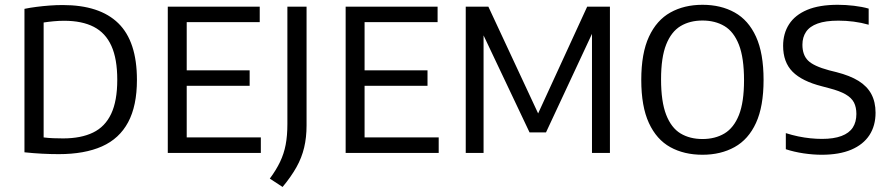

<svg xmlns="http://www.w3.org/2000/svg" viewBox="-20 -622 3614 781"><path d="M219 5Q186 5 151.5 3.2Q117 1.5 79.5 -2.5V-586Q103.5 -591 129.5 -594.2Q155.5 -597.5 182.2 -599.5Q209 -601.5 235 -601.5Q385.5 -601.5 461.2 -527.5Q537 -453.5 537 -297Q537 -191.5 501.2 -124.8Q465.5 -58 394.8 -26.5Q324 5 219 5ZM236.5 -59Q309.5 -59 358.5 -82.8Q407.5 -106.5 432.2 -159Q457 -211.5 457 -297.5Q457 -382.5 433.2 -435.2Q409.5 -488 361.5 -512.8Q313.5 -537.5 241 -537.5Q220 -537.5 198.5 -535.5Q177 -533.5 157.5 -530.5V-63Q177.5 -60.5 196.8 -59.8Q216 -59 236.5 -59Z M662.5 0V-595H1036.5V-532H739.5V-63H1041V0ZM716 -273V-336H995.5V-273Z M1129.5 138.5 1077.5 104.5Q1103.5 69.5 1119.2 36.5Q1135 3.5 1142 -33.2Q1149 -70 1149 -117.5V-595H1227V-112Q1227 -63 1217.2 -21.8Q1207.5 19.5 1185.8 58.2Q1164 97 1129.5 138.5Z M1386 0V-595H1760V-532H1463V-63H1764.5V0ZM1439.5 -273V-336H1719V-273Z M1874.5 0V-595H1966.5L2176 -145.5H2162L2368.5 -595H2461V0H2388V-526H2407.5L2201 -83.5H2134L1924.5 -525.5H1947V0Z M2837.5 7.5Q2762.5 7.5 2706.5 -23.5Q2650.5 -54.5 2619.5 -121.8Q2588.5 -189 2588.5 -297Q2588.5 -405.5 2619.8 -472.8Q2651 -540 2707 -571.2Q2763 -602.5 2837.5 -602.5Q2912.5 -602.5 2968.5 -571.2Q3024.5 -540 3055.2 -472.8Q3086 -405.5 3086 -297Q3086 -189 3055.2 -122Q3024.5 -55 2968.2 -23.8Q2912 7.5 2837.5 7.5ZM2837.5 -56.5Q2889 -56.5 2927 -79.2Q2965 -102 2985.8 -154.2Q3006.5 -206.5 3006.5 -295.5Q3006.5 -386.5 2985.8 -439.8Q2965 -493 2927 -515.8Q2889 -538.5 2837.5 -538.5Q2786 -538.5 2748.2 -515.8Q2710.5 -493 2689.8 -440.8Q2669 -388.5 2669 -299.5Q2669 -208.5 2689.8 -155.2Q2710.5 -102 2748.2 -79.2Q2786 -56.5 2837.5 -56.5Z M3322.5 7.5Q3287.5 7.5 3248.8 1.8Q3210 -4 3176.5 -15V-80.5Q3201.5 -72.5 3226.8 -67.2Q3252 -62 3276.5 -59.5Q3301 -57 3323.5 -57Q3371.5 -57 3402.8 -68.8Q3434 -80.5 3448.8 -103Q3463.5 -125.5 3463.5 -158.5Q3463.5 -185.5 3453.8 -204.8Q3444 -224 3420 -238Q3396 -252 3353.5 -263L3323.5 -271Q3242.5 -291.5 3204 -330.2Q3165.5 -369 3165.5 -435.5Q3165.5 -486 3189.8 -523.5Q3214 -561 3263.2 -581.8Q3312.5 -602.5 3388 -602.5Q3420 -602.5 3453.8 -598.5Q3487.5 -594.5 3513.5 -587V-521.5Q3483.5 -530 3452.5 -534Q3421.5 -538 3390.5 -538Q3338 -538 3305.8 -526.2Q3273.5 -514.5 3258.8 -492.5Q3244 -470.5 3244 -440Q3244 -398.5 3266.8 -375.8Q3289.5 -353 3352.5 -336L3382.5 -328.5Q3437.5 -314.5 3472.5 -292.8Q3507.5 -271 3524.5 -239Q3541.5 -207 3541.5 -163.5Q3541.5 -110.5 3516.5 -72.2Q3491.5 -34 3442.8 -13.2Q3394 7.5 3322.5 7.5Z"/></svg>

Font: Encode Sans SC SemiCondensed
Style: Regular
Weight: 400
Width: 4
Designer: Multiple Designers
Foundry: Impallari Type
Version: Version 3.002